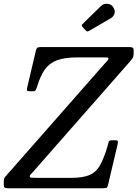

<svg xmlns="http://www.w3.org/2000/svg" viewBox="-65 -1000 730 1020"><path d="M-45 -18V-36.5Q-45 -51 -39.5 -57.8Q-34 -64.5 -27 -72.5L489 -659.5Q499.5 -671.5 505.5 -677.2Q511.5 -683 511.5 -689Q511.5 -694.5 504 -694.8Q496.5 -695 474 -695H345Q280.5 -695 239.8 -680.5Q199 -666 174 -631.8Q149 -597.5 131.5 -538Q128 -526.5 124.2 -520.8Q120.5 -515 107.5 -515H95Q80.5 -515 78.8 -519.5Q77 -524 79.5 -535L125 -728.5Q128 -741 132.5 -745.5Q137 -750 153 -750H621.5Q634 -750 639.5 -746.8Q645 -743.5 645 -731.5V-716.5Q645 -700.5 640.2 -692.8Q635.5 -685 627 -675L115 -92Q104.5 -80 98.8 -74.5Q93 -69 93 -63Q93 -57 101.5 -56Q110 -55 134 -55H310Q374 -55 409.5 -69.8Q445 -84.5 466 -121.2Q487 -158 506.5 -224Q510.5 -236.5 512.2 -245.8Q514 -255 531.5 -255H542.5Q560 -255 561.2 -249.8Q562.5 -244.5 559.5 -232L510 -22Q506.5 -7 503 -3.5Q499.5 0 480.5 0H-23Q-36 0 -40.5 -3.5Q-45 -7 -45 -18ZM537.5 -960Q548.5 -941.5 542.8 -926.2Q537 -911 524 -903.5L410 -837Q403.5 -833 399.8 -832.8Q396 -832.5 390.5 -838.5L373.5 -856.5Q365.5 -865 373.5 -872.5L471.5 -968Q485.5 -982 506.5 -979.8Q527.5 -977.5 537.5 -960Z"/></svg>

Font: Besley* Narrow
Style: Italic
Weight: 400
Width: 4
Italic angle: -13°
Designer: Owen Earl
Foundry: indestructible type*
Version: Version 3.000; ttfautohint (v1.8.3)